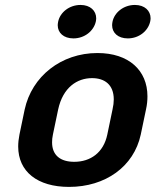

<svg xmlns="http://www.w3.org/2000/svg" viewBox="-20 -728 623 765"><path d="M578.3 -641.7C579.2 -645.8 580 -650.8 580 -655C580 -685 556.7 -708.3 517.5 -708.3C472.5 -708.3 435.8 -678.3 428.3 -641.7C427.5 -636.7 426.7 -632.5 426.7 -627.5C426.7 -597.5 450 -575 489.2 -575C534.2 -575 570 -605 578.3 -641.7ZM361.7 -641.7C362.5 -645.8 363.3 -650.8 363.3 -655C363.3 -685 340 -708.3 300.8 -708.3C255.8 -708.3 219.2 -678.3 211.7 -641.7C210.8 -636.7 210 -632.5 210 -627.5C210 -597.5 233.3 -575 272.5 -575C317.5 -575 353.3 -605 361.7 -641.7ZM346.7 -416.7C395.8 -416.7 433.3 -391.7 433.3 -331.7C433.3 -320 431.7 -306.7 428.3 -291.7L407.5 -191.7C392.5 -120 340.8 -83.3 275.8 -83.3C220.8 -83.3 187.5 -109.2 187.5 -160.8C187.5 -170 188.3 -180.8 190.8 -191.7L211.7 -291.7C230.8 -380 287.5 -416.7 346.7 -416.7ZM368.3 -516.7C223.3 -516.7 106.7 -423.3 78.3 -291.7L57.5 -191.7C54.2 -175 52.5 -159.2 52.5 -144.2C52.5 -44.2 129.2 16.7 255 16.7C400 16.7 513.3 -64.2 540.8 -191.7L561.7 -291.7C565.8 -310 567.5 -327.5 567.5 -344.2C567.5 -447.5 493.3 -516.7 368.3 -516.7Z"/></svg>

Font: BoonHome
Style: Bold Oblique
Weight: 700
Italic angle: -12°
Designer: Sungsit Sawaiwan
Foundry: Sungsit Sawaiwan
Version: Version 0.2